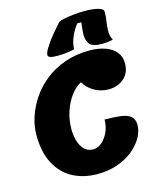

<svg xmlns="http://www.w3.org/2000/svg" viewBox="-141 -1064 966 1185"><g transform="rotate(-15 341.5 -471.5)"><path d="M333 25Q247 25 178.5 -10.5Q110 -46 70 -120Q30 -194 30 -307Q30 -362 49 -420Q68 -478 104.5 -532.5Q141 -587 195.5 -630.5Q250 -674 322 -699.5Q394 -725 482 -725Q536 -725 579.5 -710Q623 -695 648 -665.5Q673 -636 673 -592Q673 -549 653.5 -520Q634 -491 602.5 -476.5Q571 -462 534 -462Q490 -462 448 -484Q406 -506 380 -549Q345 -532 314.5 -491.5Q284 -451 266 -397Q248 -343 248 -285Q248 -244 258.5 -208.5Q269 -173 291 -151Q313 -129 347 -129Q375 -129 401 -150.5Q427 -172 444 -208Q461 -244 461 -289Q522 -289 563.5 -283.5Q605 -278 627 -260Q649 -242 649 -204Q649 -166 627 -126Q605 -86 563.5 -51.5Q522 -17 463.5 4Q405 25 333 25ZM280 -744Q249 -744 236 -749.5Q223 -755 223 -763Q223 -778 237 -802Q251 -826 271.5 -853Q292 -880 313 -904Q334 -928 347 -943Q359 -950 386 -955.5Q413 -961 448 -964.5Q483 -968 517 -968Q564 -968 599 -959.5Q634 -951 634 -931Q634 -896 629 -868.5Q624 -841 624 -808Q624 -791 628 -777Q632 -763 638 -752Q621 -748 603.5 -746Q586 -744 567 -744Q508 -744 489.5 -767Q471 -790 471 -826Q471 -844 473.5 -864.5Q476 -885 478 -906H452Q426 -874 409 -833Q392 -792 392 -756Q361 -749 333 -746.5Q305 -744 280 -744Z"/></g></svg>

Font: Lemon
Style: Regular
Weight: 400
Designer: Eduardo Rodriguez Tunni
Foundry: Eduardo Rodriguez Tunni
Version: Version 1.003; ttfautohint (v1.8.4.7-5d5b);gftools[0.9.24]